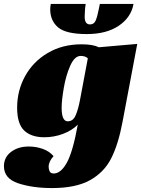

<svg xmlns="http://www.w3.org/2000/svg" viewBox="-73 -755 717 975"><path d="M191 200Q93 200 20 176Q-53 152 -53 89Q-53 44 -17 16.5Q19 -11 73 -11Q110 -11 144 1Q178 13 199 38Q174 65 174 92Q174 104 179 115Q184 126 200 126Q236 126 266.5 71Q297 16 322 -122Q292 -92 246.5 -75Q201 -58 152 -58Q86 -58 50 -92Q14 -126 14 -208Q14 -295 54.5 -368.5Q95 -442 169.5 -486Q244 -530 341 -530Q399 -530 429 -515L624 -532L549 -135Q528 -23 492 48.5Q456 120 384 160Q312 200 191 200ZM337 -471Q306 -471 284 -422Q262 -373 251 -309Q240 -245 240 -208Q240 -139 271 -139Q298 -139 311 -169Q324 -199 333 -246L373 -459Q360 -471 337 -471ZM358 -694 357 -670Q357 -631 384 -631Q404 -631 412.5 -650Q421 -669 429 -710L434 -735H605Q593 -667 530.5 -624.5Q468 -582 368 -582Q262 -582 222 -616Q182 -650 182 -708Q182 -720 185 -735H362Q358 -707 358 -694Z"/></svg>

Font: Sansita Black Italic
Style: Regular
Weight: 900
Italic angle: -11°
Designer: Pablo Cosgaya
Foundry: Omnibus-Type
Version: Version 1.006